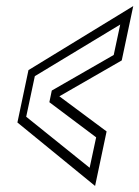

<svg xmlns="http://www.w3.org/2000/svg" viewBox="-20 -613 460 634"><path d="M294 1 37.5 -208.5 74 -381.5 420 -593 382 -413.5 176 -295 332 -179ZM276 -59 297.5 -159.5 143 -275.5 151 -314 355.5 -431.5 377 -532 95 -361.5 66.5 -227.5Z"/></svg>

Font: Tourney Light
Style: Italic
Weight: 300
Italic angle: -12°
Version: Version 1.015